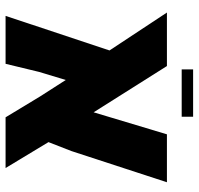

<svg xmlns="http://www.w3.org/2000/svg" viewBox="-32 -587 713 689"><g transform="rotate(-90 324.5 -242.5)"><path d="M624 0H432L266 -263L187 0H15L127 -343L159 -425L66 -579H248L323 -455L382 -363L411 -459L440 -579H612L488 -206ZM420 53V94H250V53Z"/></g></svg>

Font: Assistant ExtraBold
Style: Regular
Weight: 800
Designer: Hebrew By Ben Nathan, Latin by Paul Hunt
Version: Version 2.001;PS 002.001;hotconv 1.0.88;makeotf.lib2.5.64775